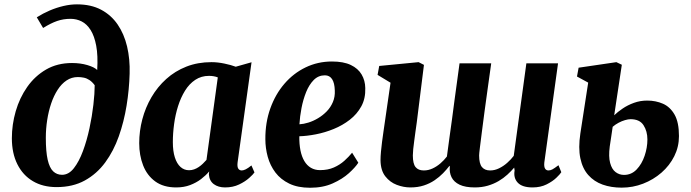

<svg xmlns="http://www.w3.org/2000/svg" viewBox="-20 -851 3176 882"><path d="M240 8.5Q177 8.5 131 -18.8Q85 -46 59.8 -96.5Q34.5 -147 34.5 -216Q34.5 -278.5 52.2 -340Q70 -401.5 105 -451.5Q140 -501.5 191.5 -531.5Q243 -561.5 311 -561.5Q349.5 -561.5 381.5 -552Q413.5 -542.5 426.5 -529.5Q430.5 -595.5 422 -640.8Q413.5 -686 396.2 -713.2Q379 -740.5 355.2 -752.5Q331.5 -764.5 304 -764.5Q271 -764.5 242.2 -754.5Q213.5 -744.5 178 -722.5L149 -771.5Q177.5 -789.5 208.5 -802.8Q239.5 -816 271.5 -823.5Q303.5 -831 333.5 -831Q398 -831 444.2 -806.5Q490.5 -782 520.2 -738.8Q550 -695.5 563.8 -637.5Q577.5 -579.5 575.5 -513Q573.5 -440 561.5 -366Q549.5 -292 525.8 -224.8Q502 -157.5 463.5 -105Q425 -52.5 369.8 -22Q314.5 8.5 240 8.5ZM265 -48Q295.5 -48 319.2 -78.2Q343 -108.5 361 -157Q379 -205.5 391 -261.5Q403 -317.5 409 -370Q415 -422.5 415 -459.5Q403.5 -475 391 -483.2Q378.5 -491.5 365.2 -494.2Q352 -497 337.5 -497Q309 -497 285.8 -481.5Q262.5 -466 244.8 -438.5Q227 -411 215 -375.5Q203 -340 196.8 -299.8Q190.5 -259.5 190.5 -218Q190.5 -154.5 199 -117.2Q207.5 -80 224.2 -64Q241 -48 265 -48Z M1071.5 -105.5Q1069 -85 1074.5 -76.5Q1080 -68 1090.5 -68Q1098 -68 1108.5 -73Q1119 -78 1135 -91L1149 -59Q1143.5 -50.5 1125 -33.8Q1106.5 -17 1078.2 -3.5Q1050 10 1014 10Q982.5 10 962 -5.2Q941.5 -20.5 939.5 -50.5L941 -63.5Q925.5 -45 903.5 -28.2Q881.5 -11.5 853.2 -0.8Q825 10 789.5 10Q731 10 693.2 -17.5Q655.5 -45 637.5 -91.2Q619.5 -137.5 619.5 -193.5Q619.5 -249 633.8 -303Q648 -357 675.8 -404.5Q703.5 -452 743.8 -488.2Q784 -524.5 836.2 -545Q888.5 -565.5 951.5 -565.5Q979.5 -565.5 1010.8 -559Q1042 -552.5 1063 -544.5L1135.5 -565ZM980.5 -495.5Q971.5 -499 961.2 -500.8Q951 -502.5 940 -502.5Q904.5 -502.5 877 -484.2Q849.5 -466 830 -434.5Q810.5 -403 798 -363.5Q785.5 -324 779.8 -281.2Q774 -238.5 774 -198Q774 -157 783.2 -128Q792.5 -99 809.2 -84Q826 -69 848.5 -69Q860.5 -69 871.8 -73Q883 -77 893 -83.8Q903 -90.5 911.8 -99Q920.5 -107.5 928.5 -116.5Z M1626 -103.5Q1612.5 -82.5 1582.8 -55.5Q1553 -28.5 1508.2 -8.5Q1463.5 11.5 1404.5 11.5Q1348 11.5 1308.8 -7.5Q1269.5 -26.5 1245.2 -58.5Q1221 -90.5 1210 -130.5Q1199 -170.5 1199 -211.5Q1198.5 -288 1221.8 -353Q1245 -418 1286.5 -466.2Q1328 -514.5 1384 -541.5Q1440 -568.5 1505 -568.5Q1558 -568.5 1591.5 -552.5Q1625 -536.5 1641.2 -508.8Q1657.5 -481 1658 -446.5Q1659.5 -398.5 1639.8 -362.5Q1620 -326.5 1586.8 -300.8Q1553.5 -275 1513 -258.5Q1472.5 -242 1431.2 -234Q1390 -226 1355 -225Q1354.5 -189 1360.2 -160.2Q1366 -131.5 1378 -111.2Q1390 -91 1408.2 -80.2Q1426.5 -69.5 1450 -69.5Q1486.5 -69.5 1514 -81.8Q1541.5 -94 1562 -112.5Q1582.5 -131 1597.5 -149.5ZM1472.5 -505Q1442.5 -505 1421.2 -483.5Q1400 -462 1386.2 -427.8Q1372.5 -393.5 1365 -354.5Q1357.5 -315.5 1355.5 -280Q1374.5 -281 1397 -288Q1419.5 -295 1441.2 -308Q1463 -321 1481 -339.5Q1499 -358 1509.2 -382.2Q1519.5 -406.5 1518 -435.5Q1517 -470 1505.5 -487.5Q1494 -505 1472.5 -505Z M1894.5 -288.5Q1891.5 -268 1888.5 -246Q1885.5 -224 1882.8 -203.5Q1880 -183 1878.2 -165.8Q1876.5 -148.5 1876.5 -137Q1876.5 -99 1889 -83.5Q1901.5 -68 1927 -68Q1947.5 -68 1967 -77Q1986.5 -86 2003.2 -100.5Q2020 -115 2033 -132Q2038.5 -174 2044.5 -217.5Q2050.5 -261 2056.5 -304Q2062 -346.5 2067.8 -389.8Q2073.5 -433 2079.5 -475.5Q2085.5 -518 2091 -560H2236.5Q2229 -505.5 2221 -449Q2213 -392.5 2206 -340Q2199 -287.5 2193.5 -244.2Q2188 -201 2184.5 -172.8Q2181 -144.5 2181 -137Q2181 -99 2194 -83.5Q2207 -68 2231.5 -68Q2252.5 -68 2272.5 -77.8Q2292.5 -87.5 2309.8 -102.8Q2327 -118 2340 -135L2398 -560H2543.5L2480.5 -105Q2478.5 -85.5 2483.8 -76.8Q2489 -68 2499.5 -68Q2508.5 -68 2517.8 -73Q2527 -78 2545.5 -92L2558.5 -60Q2553.5 -51.5 2536.2 -34.8Q2519 -18 2491 -4Q2463 10 2426.5 10Q2379 10 2358.5 -11.8Q2338 -33.5 2344 -68L2342 -81Q2328.5 -65 2310.8 -48.8Q2293 -32.5 2270.5 -19.2Q2248 -6 2220.8 2Q2193.5 10 2161 10Q2117.5 10 2091.2 -2.5Q2065 -15 2054.2 -37Q2043.5 -59 2046.5 -86L2045 -89.5Q2032 -72.5 2015.2 -55.2Q1998.5 -38 1976.5 -23Q1954.5 -8 1927 1Q1899.5 10 1865 10Q1834 10 1802.8 -1.8Q1771.5 -13.5 1750 -41Q1728.5 -68.5 1728 -115Q1728 -132.5 1730 -154Q1732 -175.5 1735 -199Q1738 -222.5 1741.5 -246.2Q1745 -270 1748 -291L1774 -471L1714.5 -507L1722 -548L1903 -565.5L1927.5 -553Z M2836 11Q2787.5 11 2748.2 -3Q2709 -17 2682.5 -46.8Q2656 -76.5 2646 -123.8Q2636 -171 2646 -238L2682 -471.5L2630.5 -499.5L2638 -540L2811.5 -565.5L2836.5 -553.5L2801.5 -321.5Q2817 -336.5 2840 -352.2Q2863 -368 2892 -378.5Q2921 -389 2953 -389Q2992.5 -389 3025.5 -374.5Q3058.5 -360 3078.8 -324.5Q3099 -289 3099 -226Q3099 -176.5 3077.5 -133.5Q3056 -90.5 3018.8 -58Q2981.5 -25.5 2934.2 -7.2Q2887 11 2836 11ZM2846.5 -47.5Q2880.5 -47.5 2904.5 -72.5Q2928.5 -97.5 2941.2 -135.2Q2954 -173 2954 -210.5Q2954 -248 2936.2 -275.8Q2918.5 -303.5 2876.5 -303.5Q2866 -303.5 2851.2 -299.2Q2836.5 -295 2821.5 -287Q2806.5 -279 2794.5 -268.5Q2791 -246 2787.8 -223.2Q2784.5 -200.5 2781 -178Q2775 -131.5 2782.8 -102.5Q2790.5 -73.5 2807.8 -60.5Q2825 -47.5 2846.5 -47.5Z"/></svg>

Font: Merriweather 24pt ExtraBold
Style: Italic
Weight: 800
Italic angle: -7.8°
Version: Version 2.101